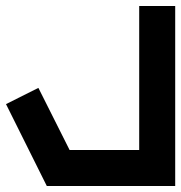

<svg xmlns="http://www.w3.org/2000/svg" viewBox="-44 -620 604 640"><path d="M420 -600H540V0H112L-24 -273L84 -327L188 -120H420Z"/></svg>

Font: SOV_raksil
Style: Book
Weight: 400
Version: Version 1.00